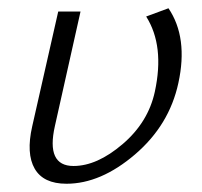

<svg xmlns="http://www.w3.org/2000/svg" viewBox="-20 -441 490 465"><path d="M175 -413 113 -136Q91 -39 158 -39Q215 -39 277 -92Q339 -145 355 -219Q379 -330 334 -401L388 -421Q436 -350 412 -240Q390 -138 307 -67Q224 4 141 4Q85 4 64 -32.5Q43 -69 58 -135L121 -413Z"/></svg>

Font: EauTestText Semilight
Style: Italic
Weight: 300
Italic angle: -12°
Designer: Christian Thalmann (Catharsis Fonts)
Version: Version 0.001;PS 000.001;hotconv 1.0.88;makeotf.lib2.5.64775